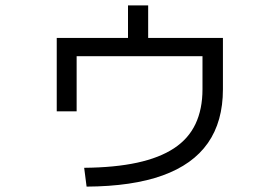

<svg xmlns="http://www.w3.org/2000/svg" viewBox="-20 -661 1040 714"><path d="M293 -37Q407 -38 490 -56Q573 -74 627 -109.5Q681 -145 707 -200Q733 -255 733 -329V-452H265V-247H191V-520H456V-641H531V-520H809V-329Q809 -209 753 -129Q697 -49 584.5 -8.5Q472 32 302 33Z"/></svg>

Font: M PLUS 1 Thin
Style: Regular
Weight: 400
Version: Version 1.001